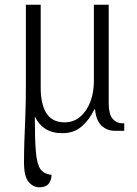

<svg xmlns="http://www.w3.org/2000/svg" viewBox="-20 -556 582 816"><path d="M147 240Q121 240 101.5 217Q82 194 82 134Q82 92 83.5 46Q85 0 87.5 -59Q90 -118 90 -199V-536H153V-183Q153 -113 177.5 -74.5Q202 -36 255 -36Q293 -36 321 -60Q349 -84 364 -123.5Q379 -163 379 -212V-536H442V-117Q442 -72 458 -52Q474 -32 503 -32H508V0H469Q434 0 411 -22.5Q388 -45 384 -91H381Q360 -47 327 -18.5Q294 10 245 10Q202 10 173 -8.5Q144 -27 128 -61Q128 37 132.5 89.5Q137 142 152 163Q167 184 199 187Q199 209 187 224.5Q175 240 147 240Z"/></svg>

Font: Noto Serif SemiCondensed Light
Style: Regular
Weight: 300
Width: 4
Designer: Monotype Design Team
Foundry: Monotype Imaging Inc.
Version: Version 2.013